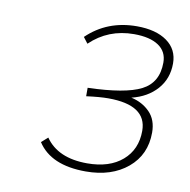

<svg xmlns="http://www.w3.org/2000/svg" viewBox="-57 -790 531 536"><g transform="rotate(10 208.5 -522.0)"><path d="M383 -449Q383 -386 337.5 -348Q292 -310 219 -310Q120 -310 82 -369L100 -385Q136 -333 219 -333Q282 -333 318.5 -364.5Q355 -396 355 -449Q355 -522 246 -522Q222 -522 184 -517V-541Q290 -544 335 -567Q380 -590 380 -647Q380 -678 355.5 -694.5Q331 -711 286 -711Q213 -711 162 -662L149 -679Q206 -734 290 -734Q344 -734 375.5 -711.5Q407 -689 407 -649Q407 -606 380.5 -576Q354 -546 309 -535Q341 -528 362 -506.5Q383 -485 383 -449Z"/></g></svg>

Font: KoHo ExtraLight
Style: Italic
Weight: 275
Italic angle: -10°
Version: Version 1.000; ttfautohint (v1.6)